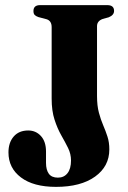

<svg xmlns="http://www.w3.org/2000/svg" viewBox="-20 -717 498 749"><path d="M406.5 -134Q406.5 -68 350.8 -28Q295 12 198.5 12Q110.5 12 61.8 -24.8Q13 -61.5 13 -122.5Q13 -161 33.5 -184.5Q54 -208 90 -208Q120 -208 139.8 -186.2Q159.5 -164.5 159.5 -125.5V-81.5Q159.5 -54.5 170.5 -39.2Q181.5 -24 206 -24Q229.5 -24 243.2 -41.2Q257 -58.5 257 -91Q257 -116.5 245.5 -139.8Q234 -163 219 -189.2Q204 -215.5 192.8 -250Q181.5 -284.5 181.5 -332.5V-611Q181.5 -636 161.5 -642L129.5 -650.5Q119.5 -654 115 -659Q110.5 -664 110.5 -674Q110.5 -697 136.5 -697H398.5Q425 -697 425 -674.5Q425 -658 404 -649.5L380.5 -643Q358.5 -635 358.5 -615V-342.5Q358.5 -304.5 365.8 -277.5Q373 -250.5 382.5 -228.5Q392 -206.5 399.2 -184.2Q406.5 -162 406.5 -134Z"/></svg>

Font: Fraunces 144pt S050
Style: Bold
Weight: 700
Version: Version 1.000; ttfautohint (v1.8.3)